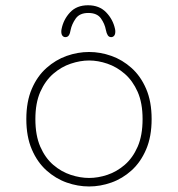

<svg xmlns="http://www.w3.org/2000/svg" viewBox="-20 -680 659 711"><path d="M310 10.5Q268 10.5 227 -4Q186 -18.5 152 -49Q118 -79.5 97.8 -126.8Q77.5 -174 77.5 -239Q77.5 -304 97.8 -351Q118 -398 152 -428.2Q186 -458.5 227 -473Q268 -487.5 310 -487.5Q351.5 -487.5 392.5 -473Q433.5 -458.5 467.2 -428.2Q501 -398 521.2 -351Q541.5 -304 541.5 -239Q541.5 -174 521.2 -126.8Q501 -79.5 467.2 -49Q433.5 -18.5 392.5 -4Q351.5 10.5 310 10.5ZM310 -21Q343 -21 377.5 -32.5Q412 -44 441.8 -69.5Q471.5 -95 489.8 -136.8Q508 -178.5 508 -239Q508 -298.5 489.8 -339.8Q471.5 -381 441.8 -406.8Q412 -432.5 377.5 -444.2Q343 -456 310 -456Q277 -456 242 -444.2Q207 -432.5 177.2 -406.8Q147.5 -381 129.2 -339.8Q111 -298.5 111 -239Q111 -178.5 129.2 -136.8Q147.5 -95 177.2 -69.5Q207 -44 242 -32.5Q277 -21 310 -21ZM391.5 -542.5Q383.5 -542.5 379 -549.5Q374.5 -556.5 372 -569.5Q368 -591.5 353.8 -611.8Q339.5 -632 307 -632Q275 -632 260.5 -611.5Q246 -591 241.5 -569Q239.5 -556 235 -549.2Q230.5 -542.5 222 -542.5Q215.5 -542.5 211.2 -547.8Q207 -553 207 -563Q207 -565 207.2 -567.5Q207.5 -570 208 -572.5Q215 -608 239.5 -634.2Q264 -660.5 306 -660.5Q348 -660.5 373.2 -634.2Q398.5 -608 406 -572.5Q406.5 -570 406.8 -567.5Q407 -565 407 -563Q407 -553 402.8 -547.8Q398.5 -542.5 391.5 -542.5Z"/></svg>

Font: Sono ExtraLight
Style: Regular
Weight: 200
Designer: Tyler Finck
Foundry: Tyler Finck
Version: Version 2.112